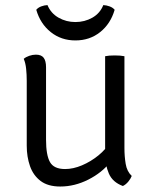

<svg xmlns="http://www.w3.org/2000/svg" viewBox="-20 -706 586 736"><path d="M457 -138.5Q457 -106.5 461.8 -77.8Q466.5 -49 485 -31.5Q481 -21 471.8 -9.8Q462.5 1.5 451 7Q411.5 -7.5 397.2 -41Q383 -74.5 383 -114.5V-490.5Q390 -492 399.5 -492.8Q409 -493.5 419.5 -493.5Q430.5 -493.5 440 -492.8Q449.5 -492 457 -490.5ZM82.5 -396Q82.5 -420 80.2 -442Q78 -464 71 -480.5Q79 -487.5 92 -492Q105 -496.5 117.5 -496.5Q138.5 -496.5 147.5 -484.5Q156.5 -472.5 156.5 -448V-170.5Q156.5 -111.5 171.5 -84.8Q186.5 -58 229.5 -58Q260.5 -58 294.2 -72.2Q328 -86.5 357.2 -110.2Q386.5 -134 403 -163V-85Q371 -44 318.5 -17.5Q266 9 211 9Q164 9 135.8 -12.2Q107.5 -33.5 95 -69.2Q82.5 -105 82.5 -147.5ZM419.5 -668.5Q404 -615 364 -583Q324 -551 269 -551Q214.5 -551 174.5 -583Q134.5 -615 119 -668.5Q126 -677 138 -681.5Q150 -686 162 -686.5Q175 -655 204.5 -638.2Q234 -621.5 269 -621.5Q304.5 -621.5 334 -638.2Q363.5 -655 376 -686.5Q388 -686 400.2 -681.5Q412.5 -677 419.5 -668.5Z"/></svg>

Font: Signika Light Light
Style: Regular
Weight: 300
Version: Version 2.001